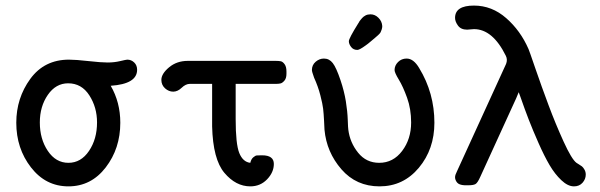

<svg xmlns="http://www.w3.org/2000/svg" viewBox="-20 -661 2140 685"><path d="M38.1 -223.1Q38.1 -311 88.1 -379.6Q138.2 -448.2 226.1 -448.2Q250 -448.2 295.4 -443.1Q340.8 -438 363.8 -438Q387.7 -438 408.9 -443.1Q430.2 -448.2 434.1 -448.2Q448.2 -448.2 458.7 -438.2Q469.2 -428.2 469.2 -412.1Q469.2 -361.3 375 -355Q409.2 -295.9 409.2 -223.1Q409.2 -131.3 357.2 -63.7Q305.2 3.9 224.1 3.9Q143.1 3.9 90.6 -63.7Q38.1 -131.3 38.1 -223.1ZM122.1 -224.1Q122.1 -165 150.6 -122.6Q179.2 -80.1 224.1 -80.1Q269 -80.1 297.6 -122.6Q326.2 -165 326.2 -224.1Q326.2 -278.3 298.6 -321Q271 -363.8 223.1 -363.8Q179.2 -363.8 150.6 -322.5Q122.1 -281.2 122.1 -224.1Z M555.7 -376Q555.7 -397.9 583.3 -420.9Q610.8 -443.8 649.9 -443.8H963.9Q975.1 -443.8 981.9 -442.4Q988.8 -440.9 995.4 -431.9Q1002 -422.9 1002 -405.8V-397.9Q1002 -381.8 994.9 -373.5Q987.8 -365.2 981.4 -363.5Q975.1 -361.8 965.8 -361.8H820.8V-235.8Q820.8 -147 833.7 -115Q846.7 -83 873 -80.1Q876 -93.3 883.5 -99.6Q891.1 -106 896 -106.4Q900.9 -106.9 913.1 -106.9H915Q957 -106.9 957 -76.2Q957 -46.4 932.9 -21.2Q908.7 3.9 873 3.9Q821.3 3.9 780.5 -44.4Q739.7 -92.8 736.8 -210V-361.8H657.7Q642.6 -361.8 628.2 -347.9Q613.8 -334 597.9 -334Q582 -334 568.8 -345.9Q555.7 -357.9 555.7 -376Z M1092.8 -411.1Q1092.8 -429.2 1106.2 -440.7Q1119.6 -452.1 1135.7 -452.1Q1154.8 -452.1 1167.2 -436Q1179.7 -419.9 1194.8 -375Q1208 -335.9 1213.9 -299.6Q1219.7 -263.2 1220.7 -233.2Q1221.7 -203.1 1222.7 -198.2Q1228.5 -152.3 1257.6 -116.2Q1286.6 -80.1 1333 -80.1Q1382.8 -80.1 1414.8 -122.6Q1446.8 -165 1446.8 -224.1Q1446.8 -272 1432.4 -312Q1418 -352.1 1402.8 -377Q1387.7 -401.9 1387.7 -411.1Q1387.7 -427.2 1400.1 -439.7Q1412.6 -452.1 1430.7 -452.1Q1455.6 -452.1 1475.6 -418Q1529.8 -329.1 1529.8 -223.1Q1529.8 -128.9 1474.4 -62.5Q1418.9 3.9 1334 3.9Q1251 3.9 1198 -57.1Q1145 -118.2 1137.7 -198.2Q1137.7 -201.2 1136.2 -229Q1134.8 -256.8 1132.8 -273.4Q1130.9 -290 1122.8 -321.5Q1114.7 -353 1100.6 -383.8Q1092.8 -405.3 1092.8 -411.1ZM1257.8 -577.1 1259.8 -580.1Q1261.7 -584 1262.7 -585.4Q1263.7 -586.9 1266.8 -590.6Q1270 -594.2 1272 -596.7Q1273.9 -599.1 1277.3 -601.6Q1280.8 -604 1284.2 -606Q1287.6 -607.9 1292.2 -608.9Q1296.9 -609.9 1301.8 -609.9Q1317.9 -609.9 1330.3 -597.4Q1342.8 -585 1343.8 -567.9Q1343.8 -562 1341.8 -555.9Q1339.8 -549.8 1337.9 -545.9Q1335.9 -542 1329.3 -535.9Q1322.8 -529.8 1318.4 -526.4Q1314 -522.9 1303 -513.4Q1292 -503.9 1284.7 -499Q1262.7 -482.9 1254.9 -482.9Q1240.7 -482.9 1232.7 -493.4Q1224.6 -503.9 1224.6 -513.9Q1224.6 -523.9 1257.8 -577.1Z M1603.5 -28.8Q1603.5 -36.6 1610.8 -50.8L1785.6 -433.1Q1791.5 -448.2 1784.7 -461.9Q1737.8 -557.1 1670.9 -557.1Q1666 -557.1 1659.4 -556.2Q1652.8 -555.2 1646.5 -555.2Q1624.5 -555.2 1614 -569.6Q1603.5 -584 1603.5 -597.2Q1603.5 -641.1 1670.9 -641.1Q1734.9 -641.1 1785.9 -596.4Q1836.9 -551.8 1865.7 -485.8Q1867.7 -481.9 1890.1 -416.5Q1912.6 -351.1 1937.3 -285.2Q1961.9 -219.2 1990.7 -156Q2019.5 -92.8 2036.6 -80.1Q2037.6 -79.1 2044.7 -75Q2051.8 -70.8 2056.2 -67.4Q2060.5 -64 2065.2 -55.9Q2069.8 -47.9 2069.8 -38.1Q2069.8 -22 2058.3 -9Q2046.9 3.9 2027.8 3.9Q2005.9 3.9 1982.7 -18.1Q1959.5 -40 1940.7 -72Q1921.9 -104 1901.4 -150.4Q1880.9 -196.8 1866.7 -233.4Q1852.5 -270 1836.9 -314.9Q1833 -326.2 1830.6 -332Q1823.7 -314 1807.6 -279.8L1693.8 -30.8Q1684.1 -8.8 1676.5 -4.4Q1668.9 0 1650.9 0H1637.7Q1617.7 -1 1610.6 -10Q1603.5 -19 1603.5 -28.8Z"/></svg>

Font: CMU Typewriter Text
Style: Bold
Weight: 700
Version: Version 0.7.0